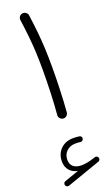

<svg xmlns="http://www.w3.org/2000/svg" viewBox="-192 -634 621 1060"><g transform="rotate(-20 118.0 -104.5)"><path d="M-4.9 376Q-6.8 370.1 -4.4 363.8Q-2 357.4 4.4 355.5L89.4 325.7Q59.6 320.3 41.7 299.8Q23.9 279.3 23.9 246.6Q23.9 203.1 52.2 174.8Q80.6 146.5 126.5 146.5Q134.3 146.5 144.5 147.2Q154.8 147.9 161.6 148.9Q176.3 151.9 175.3 166Q174.8 172.4 169.4 177Q164.1 181.6 157.2 180.7Q152.3 179.7 143.8 179.2Q135.3 178.7 129.4 178.7Q96.2 178.7 75.7 198.2Q55.2 217.8 55.2 248Q55.2 275.9 72.5 289.8Q89.8 303.7 119.6 303.7Q135.3 303.7 155.3 299.8Q175.3 295.9 202.6 286.6Q209.5 284.2 215.3 287.6Q221.2 291 222.7 297.4Q224.6 303.7 221.4 309.3Q218.3 314.9 212.9 316.4L15.1 385.7Q8.8 387.7 3.2 384.8Q-2.4 381.8 -4.9 376ZM75.7 -565.9Q74.2 -577.1 81.3 -586.2Q88.4 -595.2 99.1 -596.2Q110.4 -597.7 119.4 -590.8Q128.4 -584 129.9 -572.8Q138.2 -512.7 142.8 -465.6Q147.5 -418.5 149.7 -371.1Q151.9 -323.7 151.9 -261.7Q151.9 -198.2 149.4 -128.7Q147 -59.1 142.1 1.5Q141.1 12.2 132.3 19.8Q123.5 27.3 112.3 26.4Q101.6 25.4 94 16.8Q86.4 8.3 87.4 -2.4Q92.8 -63 95.2 -132.1Q97.7 -201.2 97.7 -263.7Q97.7 -323.7 95.5 -369.1Q93.3 -414.6 88.6 -460.2Q84 -505.9 75.7 -565.9Z"/></g></svg>

Font: Mikhak Light
Style: Regular
Weight: 300
Designer: Amin Abedi
Version: Version 3.3